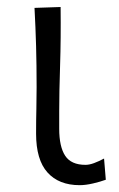

<svg xmlns="http://www.w3.org/2000/svg" viewBox="-20 -518 340 548"><path d="M207.5 10.5Q148 10.5 115.5 -25.8Q83 -62 83 -136.5Q83 -177.5 83.8 -207.2Q84.5 -237 84.5 -269.5Q84.5 -333.5 83 -386.5Q81.5 -439.5 78.5 -495.5L153 -498Q154 -407.5 151.5 -330.8Q149 -254 149 -201V-150.5Q149 -99.5 166 -73.5Q183 -47.5 224 -47.5Q235 -47.5 248.5 -52.5Q262 -57.5 277 -65.5L282 -5Q267 0.5 245.8 5.5Q224.5 10.5 207.5 10.5Z"/></svg>

Font: Commissioner Flair Light
Style: Regular
Weight: 300
Designer: Kostas Bartsokas
Foundry: Kostas Bartsokas
Version: Version 1.000; ttfautohint (v1.8.3)